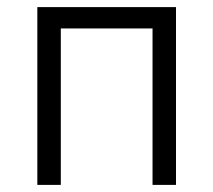

<svg xmlns="http://www.w3.org/2000/svg" viewBox="-20 -520 600 540"><path d="M409 -440H151V0H85V-500H475V0H409Z"/></svg>

Font: PT Root UI Web
Style: Regular
Weight: 400
Designer: Vitaly Kuzmin
Foundry: ParaType Ltd.
Version: Version 1.000W